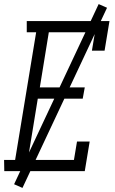

<svg xmlns="http://www.w3.org/2000/svg" viewBox="-42 -838 562 940"><path d="M-21 0 -22 -55H32L135 -680H89V-735H494L470 -590H408L423 -680H197L153 -410H373L363 -355H143L94 -55H320L335 -145H397L373 0ZM68 82 27 64 441 -818 482 -800Z"/></svg>

Font: Iosevka Curly Slab Light
Style: Italic
Weight: 300
Italic angle: -9°
Monospace: yes
Designer: Belleve Invis
Foundry: Belleve Invis
Version: Version 22.1.2; ttfautohint (v1.8.4)